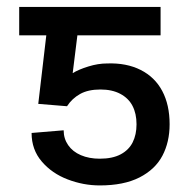

<svg xmlns="http://www.w3.org/2000/svg" viewBox="-20 -534 552 561"><path d="M91.8 -230.5 125 -513.7H449.2V-430.7H206.1L192.4 -320.3Q210 -331.1 238.3 -339.8Q266.6 -348.6 293 -348.6Q349.6 -350.6 391.1 -329.6Q432.6 -308.6 454.1 -268.1Q475.6 -227.5 475.6 -170.9Q475.6 -119.1 454.6 -79.1Q433.6 -39.1 387.7 -15.6Q341.8 7.8 271.5 7.8Q223.6 7.8 177.7 -9.8Q131.8 -27.3 102.1 -62Q72.3 -96.7 72.3 -145.5L166 -153.3Q166 -128.9 179.2 -109.9Q192.4 -90.8 216.3 -80.6Q240.2 -70.3 271.5 -70.3Q308.6 -70.3 332.5 -83Q356.4 -95.7 367.7 -118.2Q378.9 -140.6 378.9 -170.9Q378.9 -202.1 367.2 -224.6Q355.5 -247.1 331.5 -259.8Q307.6 -272.5 273.4 -272.5Q237.3 -272.5 213.9 -259.3Q190.4 -246.1 175.8 -223.6ZM180.7 -430.7H36.1V-513.7H180.7Z"/></svg>

Font: Pretendard JP Variable
Style: Regular
Weight: 400
Designer: Base glyphs from Inter by Rasmus Andersson; Hangul glyphs from Noto Sans CJK(Source Han Sans) by Jang Soo-young and Kang
Foundry: Kil Hyung-jin
Version: Version 1.307;Glyphs 3.2 (3192)